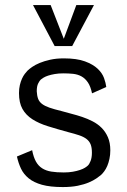

<svg xmlns="http://www.w3.org/2000/svg" viewBox="-20 -739 510 770"><path d="M47.9 -111.3 108.9 -136.7Q114.3 -108.9 124 -91.3Q133.8 -73.7 149.2 -64Q164.6 -54.2 185.8 -50.8Q207 -47.4 235.8 -47.4Q255.9 -47.4 272.2 -50.3Q288.6 -53.2 300.8 -57.4Q313 -61.5 320.8 -66.4Q328.6 -71.3 332.5 -75.2Q337.9 -80.1 343.3 -93.5Q348.6 -106.9 348.6 -126.5Q348.6 -147 343.5 -159.9Q338.4 -172.9 326.9 -181.6Q315.4 -190.4 297.4 -196.5Q279.3 -202.6 253.9 -209Q209 -221.2 172.4 -232.7Q135.7 -244.1 109.9 -260.7Q84 -277.3 70.1 -302Q56.2 -326.7 56.2 -365.7Q56.2 -383.3 59.6 -397.7Q63 -412.1 68.1 -423.3Q73.2 -434.6 79.3 -442.6Q85.4 -450.7 90.3 -455.6Q96.7 -461.9 108.9 -470.5Q121.1 -479 139.2 -486.6Q157.2 -494.1 181.4 -499.5Q205.6 -504.9 235.8 -504.9Q288.1 -504.9 320.6 -492.9Q353 -481 371.6 -463.4Q390.1 -445.8 397.2 -426Q404.3 -406.2 406.2 -390.1L349.1 -364.7Q343.3 -392.6 332.3 -408.7Q321.3 -424.8 306.4 -432.9Q291.5 -440.9 273.2 -442.9Q254.9 -444.8 233.9 -444.8Q214.8 -444.8 199.7 -442.1Q184.6 -439.5 173.3 -435.8Q162.1 -432.1 154.8 -427.7Q147.5 -423.3 143.6 -419.9Q138.7 -415.5 133.1 -404.3Q127.4 -393.1 127.4 -373Q128.4 -355 132.8 -343Q137.2 -331.1 148.2 -322.5Q159.2 -314 178 -307.4Q196.8 -300.8 227.1 -293.5Q245.1 -288.1 266.6 -282.7Q288.1 -277.3 309.8 -270Q331.5 -262.7 351.8 -252.2Q372.1 -241.7 387.7 -226.1Q403.3 -210.4 412.8 -188.5Q422.4 -166.5 422.4 -136.2Q422.4 -117.7 418.9 -101.8Q415.5 -85.9 410.2 -73.5Q404.8 -61 397.9 -51.8Q391.1 -42.5 384.3 -36.6Q377.9 -31.2 366.2 -23.2Q354.5 -15.1 336.2 -7.3Q317.9 0.5 292 5.9Q266.1 11.2 231.9 11.2Q181.2 11.2 148.2 2Q115.2 -7.3 95 -23.9Q74.7 -40.5 64.2 -62.7Q53.7 -85 47.9 -111.3ZM286.1 -718.8H356.9L269.5 -554.2H199.2L112.3 -718.8H183.1L235.8 -583.5Z"/></svg>

Font: Metrophobic
Style: Regular
Weight: 400
Designer: vernon adams
Foundry: vernon adams
Version: Version 1.000